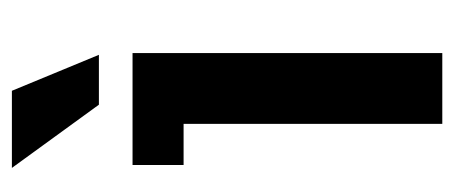

<svg xmlns="http://www.w3.org/2000/svg" viewBox="-246 -536 782 331"><g transform="rotate(-90 145.5 -371.0)"><path d="M97 -446H26V-534H219V0H97ZM21 -742H154L216 -592H130Z"/></g></svg>

Font: Mozilla Text BETA SemiBold
Style: Regular
Weight: 600
Designer: Studio DRAMA
Foundry: Studio DRAMA
Version: Version 0.100